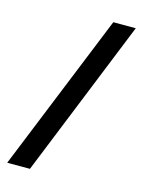

<svg xmlns="http://www.w3.org/2000/svg" viewBox="-133 -882 817 1073"><g transform="rotate(15 275.5 -346.0)"><path d="M16.5 110 386 -802H516L148 110Z"/></g></svg>

Font: Literata Variable Black
Style: Regular
Weight: 900
Designer: Latin by Veronika Burian and Jose Scaglione. Greek by Irene Vlachou. Cyrillic by Vera Evstafieva.
Foundry: TypeTogether
Version: Version 3.021